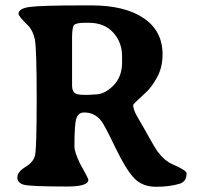

<svg xmlns="http://www.w3.org/2000/svg" viewBox="-20 -697 738 718"><path d="M312 -611.8H296.9Q263.7 -611.8 256.6 -602.8Q249.5 -593.8 249.5 -555.7V-378.4Q249.5 -358.9 257.8 -350.6Q266.1 -342.3 294.4 -342.3H313.5L317.4 -342.8L328.6 -343.3Q332.5 -343.8 335.9 -343.8Q370.6 -343.8 403.6 -376.7Q436.5 -409.7 436.5 -462.9V-486.3Q436.5 -539.1 403.3 -575.4Q370.1 -611.8 312 -611.8ZM289.1 -676.8H322.3Q447.3 -676.8 517.6 -628.9Q587.9 -581.1 587.9 -494.1Q587.9 -444.8 567.4 -407.7Q546.9 -370.6 525.9 -351.6Q478 -308.1 478 -304.2Q478 -286.1 495.8 -256.3Q513.7 -226.6 536.6 -185.1Q559.6 -143.6 569.3 -130.4Q594.7 -96.2 624.5 -83Q677.7 -60.1 677.7 -48.8Q677.7 -17.6 651.4 -9.8Q613.8 1.5 563.5 1.5Q513.2 1.5 482.4 -30Q451.7 -61.5 411.1 -145.8Q370.6 -230 358.9 -244.6Q334.5 -276.4 294.9 -276.4Q273.4 -276.4 265.9 -255.1Q258.3 -233.9 258.3 -149.4Q258.3 -128.9 279.3 -85L297.4 -52.2Q310.5 -27.8 310.5 -24.9Q310.5 0.5 231 0.5Q92.3 0.5 68.6 -6.3Q44.9 -13.2 44.9 -33.7Q44.9 -54.2 74.7 -72.3Q104.5 -90.3 110.8 -115Q117.2 -139.6 117.2 -329.3Q117.2 -519 109.9 -551.8Q102.5 -584.5 83.5 -603Q49.3 -636.2 49.3 -645.5Q49.3 -665 90.1 -670.9Q130.9 -676.8 289.1 -676.8Z"/></svg>

Font: Averia Serif Libre
Style: Bold
Weight: 700
Version: Version 1.002